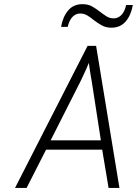

<svg xmlns="http://www.w3.org/2000/svg" viewBox="-20 -926 682 946"><path d="M54 0 411.5 -700H453.5L568.5 0H515L483.5 -188.5H207L111 0ZM229.5 -234.5H477L432.5 -522Q431 -530.5 427.8 -549Q424.5 -567.5 421.8 -586.5Q419 -605.5 418 -616.5Q414 -605.5 405.2 -586.5Q396.5 -567.5 388 -549.2Q379.5 -531 375.5 -523ZM528.5 -789.5Q501 -789.5 480 -801.8Q459 -814 442 -827Q427 -839.5 410.8 -849.5Q394.5 -859.5 374.5 -859.5Q353.5 -859.5 337.2 -842.8Q321 -826 313.5 -793.5H281Q289.5 -843.5 315.8 -874.5Q342 -905.5 386.5 -905.5Q415 -905.5 435.8 -893.2Q456.5 -881 474 -867Q489 -855.5 504.8 -845.5Q520.5 -835.5 540.5 -835.5Q562 -835.5 578.2 -852.2Q594.5 -869 601.5 -901.5H634.5Q626 -851.5 599.5 -820.5Q573 -789.5 528.5 -789.5Z"/></svg>

Font: Overpass ExtraLight
Style: Italic
Weight: 250
Italic angle: -10°
Designer: Delve Withrington, Dave Bailey, Thomas Jockin
Foundry: Delve Fonts LLC
Version: Version 4.000